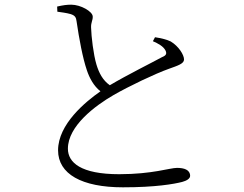

<svg xmlns="http://www.w3.org/2000/svg" viewBox="-20 -776 1040 820"><path d="M224 -748 225 -726C239 -724 264 -721 281 -716C301 -710 305 -701 307 -685C318 -610 333 -529 351 -476C362 -443 380 -409 409 -386C346 -342 228 -246 228 -134C228 -33 329 24 505 24C644 24 723 10 758 1C777 -4 792 -13 792 -25C792 -51 766 -59 736 -59C705 -59 631 -32 489 -32C325 -32 270 -82 270 -141C270 -238 387 -325 465 -370C531 -408 642 -461 701 -482C740 -496 766 -504 766 -522C766 -541 744 -578 709 -599C693 -607 668 -613 642 -617L633 -600C656 -590 678 -578 687 -560C693 -547 690 -539 672 -532C632 -510 523 -456 449 -412C419 -433 403 -464 392 -500C379 -543 370 -620 369 -658C368 -681 377 -689 376 -706C375 -727 325 -756 284 -756C266 -756 250 -754 224 -748Z"/></svg>

Font: Noto Serif CJK SC Light
Style: Regular
Weight: 300
Designer: Ryoko NISHIZUKA 西塚涼子 (kana & ideographs); Frank Grießhammer (Latin, Greek & Cyrillic); Wenlong ZHANG 张文龙 (bopomofo); San
Foundry: Adobe
Version: Version 2.001;hotconv 1.1.0;makeotfexe 2.6.0